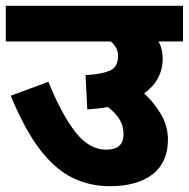

<svg xmlns="http://www.w3.org/2000/svg" viewBox="-20 -642 651 662"><path d="M0 -622H611V-499H527Q541 -472 541 -441Q541 -366 477 -320Q510 -290 534.5 -249Q559 -208 559 -161Q559 -82 506 -41Q453 0 358 0Q291 0 232 -28Q173 -56 120 -123.5Q67 -191 17 -312L147 -360Q193 -246 240.5 -186Q288 -126 346 -126Q406 -126 406 -179Q406 -208 392 -230.5Q378 -253 352 -273Q319 -267 281 -265L275 -383Q329 -386 358 -398Q387 -410 387 -449Q387 -464 380.5 -476.5Q374 -489 362 -499H0Z"/></svg>

Font: Noto Sans ExtraBold
Style: Italic
Weight: 800
Italic angle: -12°
Designer: Monotype Design Team
Foundry: Monotype Imaging Inc.
Version: Version 2.013; ttfautohint (v1.8.4.7-5d5b)